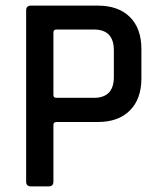

<svg xmlns="http://www.w3.org/2000/svg" viewBox="-20 -663 568 683"><path d="M153 0H90Q73 0 73 -17V-626Q73 -643 90 -643H328Q401 -643 442 -602.5Q483 -562 483 -488V-384Q483 -311 442 -270Q401 -229 328 -229H182Q170 -229 170 -219V-17Q170 0 153 0ZM181 -315H314Q385 -315 385 -389V-484Q385 -558 314 -558H181Q170 -558 170 -548V-325Q170 -315 181 -315Z"/></svg>

Font: Rajdhani Semibold
Style: Regular
Weight: 600
Designer: Satya Rajpurohit, Jyotish Sonowal
Foundry: Indian Type Foundry
Version: Version 1.200;PS 1.0;hotconv 1.0.78;makeotf.lib2.5.61930; tt